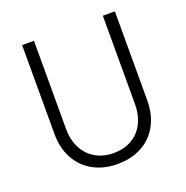

<svg xmlns="http://www.w3.org/2000/svg" viewBox="-130 -840 937 967"><g transform="rotate(-20 339.0 -356.0)"><path d="M90.8 -243.2V-719.7H154.3V-247.1Q154.3 -188.5 177.5 -143.8Q200.7 -99.1 242.4 -75Q284.2 -50.8 338.9 -50.8Q395 -50.8 436.8 -75Q478.5 -99.1 501 -143.6Q523.4 -188 523.4 -247.1V-719.7H587.9V-243.2Q587.9 -167.5 557.4 -110.8Q526.9 -54.2 470.5 -23.2Q414.1 7.8 338.9 7.8Q265.1 7.8 209 -23.2Q152.8 -54.2 121.8 -111.1Q90.8 -168 90.8 -243.2Z"/></g></svg>

Font: Reddit Sans Fudge Light
Style: Regular
Weight: 300
Designer: Stephen Hutchings
Foundry: Reddit
Version: Version 1.013